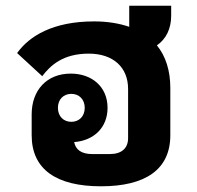

<svg xmlns="http://www.w3.org/2000/svg" viewBox="-20 -641 689 673"><path d="M580 -621H433V-547C398 -559 357 -566 310 -566C166 -566 83 -515 40 -455L128 -374C157 -412 201 -453 291 -453C376 -453 429 -406 429 -329V-157C429 -122 407 -101 365 -101H303C266 -101 245 -116 240 -143C308 -148 357 -193 357 -263C357 -337 302 -383 228 -383C144 -383 91 -325 91 -240V-167C91 -47 178 12 334 12C490 12 577 -47 577 -167V-333C577 -393 561 -444 530 -482C562 -504 580 -540 580 -586ZM230 -214C203 -214 183 -233 183 -263C183 -293 203 -312 230 -312C257 -312 277 -293 277 -263C277 -233 257 -214 230 -214Z"/></svg>

Font: IBM Plex Sans Thai Looped
Style: Bold
Weight: 700
Designer: Mike Abbink, Paul van der Laan, Pieter van Rosmalen, Ben Mitchell, Mark Frömberg
Foundry: Bold Monday
Version: Version 1.1